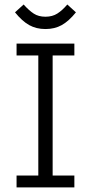

<svg xmlns="http://www.w3.org/2000/svg" viewBox="-20 -817 396 837"><path d="M52.2 0V-51.8H168.9L147 -29.8V-597.2L168.9 -575.2H52.2V-627H304.2V-575.2H187.5L209.5 -597.2V-29.8L187.5 -51.8H304.2V0ZM178.2 -690.4Q138.2 -690.4 107.4 -707.5Q76.7 -724.6 45.4 -763.2L83 -797.4Q106 -771.5 127 -757.8Q147.9 -744.1 178.2 -744.1Q208.5 -744.1 230.2 -758.1Q252 -772 273.4 -797.4L311 -763.2Q279.8 -724.6 249 -707.5Q218.3 -690.4 178.2 -690.4Z"/></svg>

Font: Anaheim
Style: Regular
Weight: 400
Designer: Vernon Adams
Foundry: Vernon Adams
Version: Version 2.001